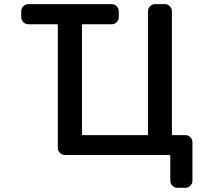

<svg xmlns="http://www.w3.org/2000/svg" viewBox="-20 -774 1040 932"><path d="M522.5 -753.9Q536.1 -753.9 546.4 -743.7Q556.6 -733.4 556.6 -718.8V-691.4Q556.6 -676.8 546.4 -666.5Q536.1 -656.2 522.5 -656.2H381.8Q377.9 -656.2 377.9 -652.3V-123Q377.9 -118.2 381.8 -118.2H694.3Q698.2 -118.2 698.2 -123V-718.8Q698.2 -733.4 708.5 -743.7Q718.8 -753.9 733.4 -753.9H780.3Q793.9 -753.9 804.2 -743.7Q814.5 -733.4 814.5 -718.8V-123Q814.5 -118.2 819.3 -118.2H879.9Q893.6 -118.2 903.8 -107.9Q914.1 -97.7 914.1 -84V103.5Q914.1 117.2 903.8 127.4Q893.6 137.7 879.9 137.7H840.8Q827.1 137.7 816.9 127.4Q806.6 117.2 806.6 103.5V-17.6Q806.6 -21.5 801.8 -21.5H295.9Q281.2 -21.5 271 -31.7Q260.7 -42 260.7 -56.6V-652.3Q260.7 -656.2 256.8 -656.2H118.2Q103.5 -656.2 93.3 -666.5Q83 -676.8 83 -691.4V-718.8Q83 -733.4 93.3 -743.7Q103.5 -753.9 118.2 -753.9Z"/></svg>

Font: Gen Jyuu Gothic L Monospace Medium
Style: Regular
Weight: 500
Designer: [Source Han Sans]
Ryoko NISHIZUKA  (kana & ideographs); Paul D. Hunt (Latin, Greek & Cyrillic); Wenlong ZHANG  (bopomofo
Version: Version 1.002.20150607